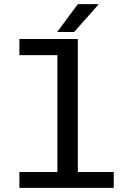

<svg xmlns="http://www.w3.org/2000/svg" viewBox="-20 -910 640 930"><path d="M258 0V-643H74V-721H357V0ZM74 0V-77H531V0ZM257 -755 357 -890H456V-887L339 -755Z"/></svg>

Font: Chivo Mono Medium
Style: Regular
Weight: 400
Monospace: yes
Version: Version 1.008